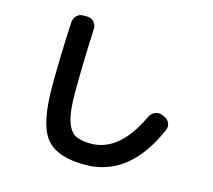

<svg xmlns="http://www.w3.org/2000/svg" viewBox="-115 -915 1230 1111"><g transform="rotate(15 500.0 -359.0)"><path d="M483 57Q313 57 248 -25.5Q183 -108 183 -330Q183 -511 194 -720Q196 -744 212.5 -760Q229 -776 253 -775H277Q300 -774 315.5 -757Q331 -740 330 -717Q320 -502 320 -330Q320 -222 337.5 -165.5Q355 -109 388 -89.5Q421 -70 483 -70Q656 -70 765 -306Q775 -327 796.5 -336.5Q818 -346 840 -338L853 -332Q875 -324 885 -302Q895 -280 885 -259Q748 57 483 57Z"/></g></svg>

Font: Rounded Mplus 1c Bold
Style: Bold
Weight: 700
Version: Version 1.059.20150529